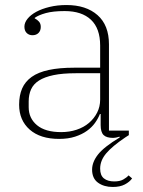

<svg xmlns="http://www.w3.org/2000/svg" viewBox="-20 -540 567 763"><path d="M428 203Q393 203 369.5 186Q346 169 346 134Q346 104 369.5 74Q393 44 456 6L455 3Q440 8 430 8Q403 8 391.5 -3.5Q380 -15 380 -43V-87H377Q370 -69 357.5 -51.5Q345 -34 325.5 -20Q306 -6 278.5 3Q251 12 215 12Q140 12 98 -25Q56 -62 56 -124Q56 -161 68 -188.5Q80 -216 106 -234.5Q132 -253 174 -262Q216 -271 275 -271H378V-359Q378 -427 341.5 -461.5Q305 -496 237 -496Q191 -496 162 -488Q133 -480 118 -469V-467Q128 -462 135 -454Q142 -446 142 -433Q142 -418 133 -409Q124 -400 109 -400Q95 -400 86 -409Q77 -418 77 -434Q77 -450 89.5 -465.5Q102 -481 124 -493Q146 -505 177 -512.5Q208 -520 244 -520Q322 -520 367.5 -480Q413 -440 413 -364V-21H492V-3L478 6Q426 41 402 69.5Q378 98 378 130Q378 157 393 169Q408 181 434 181Q456 181 469.5 173.5Q483 166 491 157L505 169Q495 183 476 193Q457 203 428 203ZM223 -15Q256 -15 284.5 -24.5Q313 -34 333.5 -51.5Q354 -69 366 -92.5Q378 -116 378 -144V-249H282Q229 -249 193 -241.5Q157 -234 135 -220Q113 -206 103.5 -185Q94 -164 94 -137V-114Q94 -70 127 -42.5Q160 -15 223 -15Z"/></svg>

Font: IBM Plex Serif ExtLt
Style: Regular
Weight: 200
Designer: Mike Abbink, Paul van der Laan, Pieter van Rosmalen
Foundry: Bold Monday
Version: Version 3.001